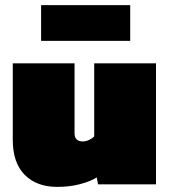

<svg xmlns="http://www.w3.org/2000/svg" viewBox="-20 -722 666 752"><path d="M141 -562V-702H490V-562ZM204 10Q124 10 77 -37Q30 -84 30 -174V-474H272V-200Q272 -168 305 -168Q316 -168 329 -174Q342 -180 349 -188V-474H591V0H364L359 -27Q333 -11 292.5 -0.5Q252 10 204 10Z"/></svg>

Font: Kanit Black
Style: Regular
Weight: 900
Designer: Katatrad Team
Foundry: CadsonDemak
Version: Version 2.000; ttfautohint (v1.8.3)